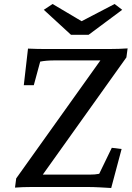

<svg xmlns="http://www.w3.org/2000/svg" viewBox="-20 -935 658 960"><path d="M536 5 588 -190 539 -196 476 -66C461 -63 447 -62 430 -62H194L612 -648L618 -693C589 -691 559 -690 530 -690H217C188 -690 154 -690 120 -692L99 -509H149L181 -627C202 -631 223 -633 258 -633H482L61 -43L55 3C82 1 107 0 137 0H421C457 0 500 3 536 5ZM199 -886 335 -761H423L591 -886L553 -915L388 -829L243 -915Z"/></svg>

Font: TPK Tissa Web Medium
Style: Italic
Weight: 500
Italic angle: -7°
Designer: Jacques Le Bailly, Suppakit Chalermlarp | Katatrad Co.,Ltd.
Foundry: Jacques Le Bailly, Cadson Demak Co.,Ltd.
Version: Version 5.000;Glyphs 3.1.2 (3151)